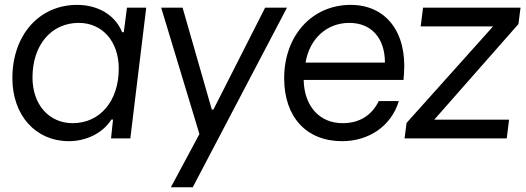

<svg xmlns="http://www.w3.org/2000/svg" viewBox="-20 -578 2196 802"><path d="M267.6 11.7C336.9 11.7 407.2 -19 445.3 -78.6H452.1L443.8 0H524.4L590.8 -545.9H510.3L497.1 -443.4H490.2C460.4 -517.1 387.2 -557.6 302.2 -557.6C143.6 -557.6 31.7 -431.6 31.7 -251.5C31.7 -95.7 129.4 11.7 267.6 11.7ZM115.7 -254.4C115.7 -390.1 194.3 -482.4 309.1 -482.4C407.2 -482.4 476.1 -405.3 476.1 -291.5C476.1 -156.2 397.9 -63.5 283.7 -63.5C185.1 -63.5 115.7 -140.6 115.7 -254.4Z M693.8 204.1H785.2L1178.7 -545.9H1087.4L871.6 -120.6H864.7L742.7 -545.9H653.3L813 -18.1Z M1408.7 11.7C1520 11.7 1613.8 -50.3 1646 -155.8H1562C1532.7 -95.2 1480.5 -63.5 1411.1 -63.5C1314 -63.5 1250.5 -135.3 1248.5 -244.1H1665.5L1667.5 -270.5C1680.2 -443.4 1592.3 -557.6 1444.8 -557.6C1283.2 -557.6 1167 -429.2 1167 -251C1167 -88.9 1260.3 11.7 1408.7 11.7ZM1256.3 -316.4C1272.9 -416.5 1345.2 -482.4 1439 -482.4C1530.8 -482.4 1587.9 -419.4 1587.9 -316.4Z M1669.9 0H2096.7L2106.4 -78.1H1793.9L2145.5 -477.5L2154.3 -545.9H1747.1L1737.3 -467.8H2039.6L1678.2 -64.5Z"/></svg>

Font: Guggenheim Sans Display
Style: Italic
Weight: 400
Italic angle: -7°
Designer: Modified by Tom Baber under direction of Pentagram Design 2023
Foundry: rsms
Version: Version 1.001;Glyphs 3.1.2 (3151)